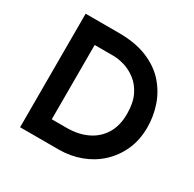

<svg xmlns="http://www.w3.org/2000/svg" viewBox="-159 -902 1084 1072"><g transform="rotate(30 383.0 -366.0)"><path d="M98 0V-732H311Q421 -732 498 -699.5Q575 -667 622.5 -612Q670 -557 692 -490Q714 -423 714 -354Q714 -272 684.5 -207Q655 -142 604.5 -95.5Q554 -49 487.5 -24.5Q421 0 347 0ZM229 -127H324Q399 -127 456 -154Q513 -181 545.5 -233.5Q578 -286 578 -363Q578 -434 555 -481Q532 -528 496 -555.5Q460 -583 421 -594.5Q382 -606 349 -606H229Z"/></g></svg>

Font: Reem Kufi SemiBold
Style: Regular
Weight: 600
Designer: Khaled Hosny
Version: Version 1.001